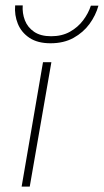

<svg xmlns="http://www.w3.org/2000/svg" viewBox="-20 -690 384 710"><path d="M139 -460 60 0H90L170 -460ZM36 -670Q33 -634 46 -602Q59 -570 89 -550Q119 -530 167 -530Q216 -530 252 -550Q288 -570 311 -601.5Q334 -633 344 -669H316Q307 -641 287.5 -615Q268 -589 238.5 -572.5Q209 -556 169 -556Q130 -556 106 -572.5Q82 -589 72 -615Q62 -641 64 -670Z"/></svg>

Font: Jost* 200 Thin Italic
Style: Italic
Weight: 200
Italic angle: -10°
Version: Version 3.200; ttfautohint (v0.97) -l 8 -r 50 -G 200 -x 14 -